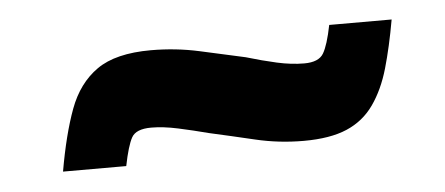

<svg xmlns="http://www.w3.org/2000/svg" viewBox="-27 -423 554 239"><g transform="rotate(-5 249.5 -303.5)"><path d="M44 -227Q52 -273 63.5 -304Q75 -335 98.5 -351.5Q122 -368 166 -368Q197 -368 226.5 -361.5Q256 -355 283 -349Q303 -343 321 -339Q339 -335 355 -335Q373 -335 379 -345Q385 -355 390 -380H468Q462 -346 454.5 -320Q447 -294 434 -275.5Q421 -257 400 -248Q379 -239 346 -239Q315 -239 285.5 -246Q256 -253 229 -259Q210 -264 191.5 -268Q173 -272 158 -272Q139 -272 133.5 -262Q128 -252 123 -227Z"/></g></svg>

Font: Saira Thin
Style: Bold Italic
Weight: 700
Italic angle: -12°
Version: Version 1.101